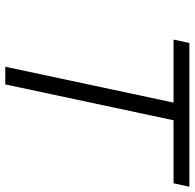

<svg xmlns="http://www.w3.org/2000/svg" viewBox="-25 -713 738 728"><g transform="rotate(90 344.0 -349.0)"><path d="M233 0 369 -638H130L143 -698H688L675 -638H436L300 0Z"/></g></svg>

Font: Azeret Mono ExtraLight
Style: Italic
Weight: 250
Italic angle: -12°
Designer: Martin Vácha
Foundry: Displaay
Version: Version 1.002